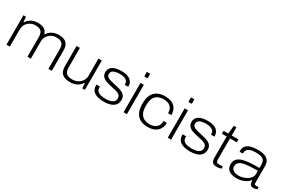

<svg xmlns="http://www.w3.org/2000/svg" viewBox="95 -1845 4383 2978"><g transform="rotate(30 2287.0 -355.5)"><path d="M77 0V-526H123L130 -435H137Q164 -476 196 -498.5Q228 -521 264 -529.5Q300 -538 336 -538Q400 -538 443 -515Q486 -492 503 -435H510Q536 -475 568.5 -497.5Q601 -520 637 -529Q673 -538 709 -538Q765 -538 805.5 -520.5Q846 -503 867.5 -464Q889 -425 889 -358V0H828V-350Q828 -394 817.5 -420.5Q807 -447 788.5 -461Q770 -475 745 -480Q720 -485 692 -485Q647 -485 606 -463.5Q565 -442 539 -402Q513 -362 513 -306V0H453V-350Q453 -394 442.5 -420.5Q432 -447 413.5 -461Q395 -475 370.5 -480Q346 -485 318 -485Q273 -485 231 -463.5Q189 -442 163 -402Q137 -362 137 -306V0Z M1217 12Q1128 12 1078.5 -28.5Q1029 -69 1029 -168V-526H1089V-176Q1089 -132 1100 -105.5Q1111 -79 1130.5 -65Q1150 -51 1176.5 -46.5Q1203 -42 1233 -42Q1280 -42 1322.5 -63Q1365 -84 1393 -124.5Q1421 -165 1421 -220V-526H1481V0H1435L1428 -91H1421Q1394 -50 1361 -27.5Q1328 -5 1291 3.5Q1254 12 1217 12Z M1825 12Q1771 12 1728 2.5Q1685 -7 1655.5 -26.5Q1626 -46 1610.5 -75Q1595 -104 1595 -143Q1595 -148 1595.5 -153Q1596 -158 1597 -162H1658Q1657 -158 1657 -154Q1657 -150 1657 -147Q1657 -104 1680.5 -80.5Q1704 -57 1743.5 -48.5Q1783 -40 1829 -40Q1874 -40 1910.5 -50Q1947 -60 1968.5 -81.5Q1990 -103 1990 -137Q1990 -178 1967 -198.5Q1944 -219 1904.5 -229.5Q1865 -240 1815 -250Q1773 -259 1736.5 -269.5Q1700 -280 1673 -296.5Q1646 -313 1631.5 -337.5Q1617 -362 1617 -399Q1617 -430 1629.5 -455.5Q1642 -481 1668 -499.5Q1694 -518 1735 -528Q1776 -538 1832 -538Q1888 -538 1927.5 -526.5Q1967 -515 1991.5 -494.5Q2016 -474 2027.5 -448Q2039 -422 2039 -393Q2039 -390 2039 -386.5Q2039 -383 2038 -377H1978V-387Q1978 -419 1961.5 -441Q1945 -463 1912 -474.5Q1879 -486 1830 -486Q1799 -486 1771.5 -481.5Q1744 -477 1723 -467.5Q1702 -458 1690.5 -442Q1679 -426 1679 -402Q1679 -369 1701 -351.5Q1723 -334 1759 -324.5Q1795 -315 1835 -306Q1876 -297 1914.5 -287Q1953 -277 1984 -261.5Q2015 -246 2033.5 -218.5Q2052 -191 2052 -147Q2052 -107 2036 -77Q2020 -47 1990.5 -27.5Q1961 -8 1919 2Q1877 12 1825 12Z M2174 -642V-723H2234V-642ZM2174 0V-526H2234V0Z M2612 12Q2528 12 2472.5 -18.5Q2417 -49 2388.5 -110.5Q2360 -172 2360 -263Q2360 -354 2388 -415Q2416 -476 2473 -507Q2530 -538 2614 -538Q2669 -538 2711 -524Q2753 -510 2781.5 -483.5Q2810 -457 2824.5 -419Q2839 -381 2839 -332H2779Q2779 -387 2758 -420.5Q2737 -454 2700 -470Q2663 -486 2613 -486Q2560 -486 2516.5 -465.5Q2473 -445 2448.5 -399.5Q2424 -354 2424 -275V-251Q2424 -176 2448 -129.5Q2472 -83 2514.5 -61.5Q2557 -40 2613 -40Q2664 -40 2701 -57.5Q2738 -75 2759 -109Q2780 -143 2780 -193H2839Q2839 -148 2824.5 -110.5Q2810 -73 2781 -45.5Q2752 -18 2710 -3Q2668 12 2612 12Z M2965 -642V-723H3025V-642ZM2965 0V-526H3025V0Z M3369 12Q3315 12 3272 2.5Q3229 -7 3199.5 -26.5Q3170 -46 3154.5 -75Q3139 -104 3139 -143Q3139 -148 3139.5 -153Q3140 -158 3141 -162H3202Q3201 -158 3201 -154Q3201 -150 3201 -147Q3201 -104 3224.5 -80.5Q3248 -57 3287.5 -48.5Q3327 -40 3373 -40Q3418 -40 3454.5 -50Q3491 -60 3512.5 -81.5Q3534 -103 3534 -137Q3534 -178 3511 -198.5Q3488 -219 3448.5 -229.5Q3409 -240 3359 -250Q3317 -259 3280.5 -269.5Q3244 -280 3217 -296.5Q3190 -313 3175.5 -337.5Q3161 -362 3161 -399Q3161 -430 3173.5 -455.5Q3186 -481 3212 -499.5Q3238 -518 3279 -528Q3320 -538 3376 -538Q3432 -538 3471.5 -526.5Q3511 -515 3535.5 -494.5Q3560 -474 3571.5 -448Q3583 -422 3583 -393Q3583 -390 3583 -386.5Q3583 -383 3582 -377H3522V-387Q3522 -419 3505.5 -441Q3489 -463 3456 -474.5Q3423 -486 3374 -486Q3343 -486 3315.5 -481.5Q3288 -477 3267 -467.5Q3246 -458 3234.5 -442Q3223 -426 3223 -402Q3223 -369 3245 -351.5Q3267 -334 3303 -324.5Q3339 -315 3379 -306Q3420 -297 3458.5 -287Q3497 -277 3528 -261.5Q3559 -246 3577.5 -218.5Q3596 -191 3596 -147Q3596 -107 3580 -77Q3564 -47 3534.5 -27.5Q3505 -8 3463 2Q3421 12 3369 12Z M3842 12Q3809 12 3787.5 0.5Q3766 -11 3756.5 -33.5Q3747 -56 3747 -89V-474H3662V-526H3747L3760 -673H3807V-526H3928V-474H3807V-106Q3807 -72 3815.5 -56Q3824 -40 3859 -40H3928V-3Q3916 2 3901 5Q3886 8 3870.5 10Q3855 12 3842 12Z M4201 12Q4163 12 4129 4Q4095 -4 4069 -21Q4043 -38 4028.5 -65.5Q4014 -93 4014 -132Q4014 -192 4046 -227Q4078 -262 4135 -279Q4192 -296 4268.5 -301Q4345 -306 4432 -306V-363Q4432 -407 4417 -434Q4402 -461 4365 -473.5Q4328 -486 4261 -486Q4202 -486 4166 -473Q4130 -460 4114 -438Q4098 -416 4098 -390V-370H4040Q4039 -375 4038.5 -380Q4038 -385 4038 -391Q4038 -441 4065.5 -473.5Q4093 -506 4146 -522Q4199 -538 4273 -538Q4345 -538 4393.5 -520.5Q4442 -503 4467 -467Q4492 -431 4492 -372V-77Q4492 -56 4499 -48Q4506 -40 4523 -40H4570V-2Q4552 5 4535 8Q4518 11 4503 11Q4473 11 4458 -1.5Q4443 -14 4438 -36Q4433 -58 4433 -84H4426Q4402 -53 4365.5 -31.5Q4329 -10 4287 1Q4245 12 4201 12ZM4208 -40Q4248 -40 4288 -52Q4328 -64 4360.5 -84.5Q4393 -105 4412.5 -134Q4432 -163 4432 -198V-256Q4314 -256 4235 -246.5Q4156 -237 4117 -211Q4078 -185 4078 -133Q4078 -99 4096.5 -78.5Q4115 -58 4145 -49Q4175 -40 4208 -40Z"/></g></svg>

Font: Archivo SemiExpanded ExtraLight
Style: Regular
Weight: 250
Width: 6
Designer: Hector Gatti
Foundry: Omnibus-Type
Version: Version 2.001